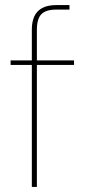

<svg xmlns="http://www.w3.org/2000/svg" viewBox="-20 -740 342 760"><path d="M106 0V-623Q106 -653 115.5 -674.5Q125 -696 146.5 -708Q168 -720 205 -720H255V-702H202Q162 -702 144 -684Q126 -666 126 -622V0ZM22 -483V-501H273V-483Z"/></svg>

Font: DM Sans 17pt Thin
Style: Regular
Weight: 250
Version: Version 4.004;gftools[0.9.30]